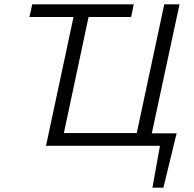

<svg xmlns="http://www.w3.org/2000/svg" viewBox="-20 -678 904 893"><path d="M322 -599H117L130 -658H602L590 -599H392L277 -59H616L744 -658H815L686 -58H803L801 -56L740 195H689L724 0H194Z"/></svg>

Font: LXGW Bright GB
Style: Italic
Weight: 400
Italic angle: -12°
Designer: Christian Thalmann (Catharsis Fonts)
Foundry: LXGW / Christian Thalmann (Catharsis Fonts) / Fontworks Inc.
Version: Version 5.510